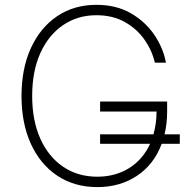

<svg xmlns="http://www.w3.org/2000/svg" viewBox="-20 -757 780 787"><path d="M717 -206.3V-167.6H642.8Q611.5 -83.1 541.7 -36.6Q471.9 9.9 378.9 9.9Q285.2 9.9 215.2 -36.6Q145.2 -83.1 106.7 -167.1Q68.2 -251.1 68.2 -363.6Q68.2 -476.6 106.9 -560.5Q145.6 -644.5 214.7 -690.9Q283.7 -737.2 375 -737.2Q457.4 -737.2 517.4 -702.1Q577.4 -666.9 613.6 -612.6Q649.9 -558.2 660.2 -500H614.7Q603.7 -549 572.8 -593.6Q541.9 -638.1 492.2 -666.4Q442.5 -694.6 375 -694.6Q297.9 -694.6 238.5 -654.1Q179 -613.6 145.4 -539.4Q111.9 -465.2 111.9 -363.6Q111.9 -263.1 145.2 -188.7Q178.6 -114.3 238.8 -73.5Q299 -32.7 378.9 -32.7Q452.4 -32.7 509.1 -67.8Q565.7 -103 595.2 -167.6H390.3V-206.3H609Q621.4 -249.6 621.8 -299.7H390.3V-340.9H665.1V-299.7Q665.1 -250.4 654.5 -206.3Z"/></svg>

Font: Inter Extra Light BETA
Style: Regular
Weight: 200
Designer: Rasmus Andersson
Foundry: rsms
Version: Version 3.011;git-f93a4a705